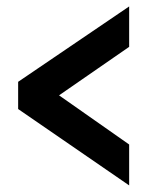

<svg xmlns="http://www.w3.org/2000/svg" viewBox="-20 -562 472 582"><path d="M371.5 0 35 -231.5V-314L371.5 -542.5V-420L159 -273L371.5 -124Z"/></svg>

Font: Mohave Light SemiBold
Style: Regular
Weight: 600
Version: Version 2.003